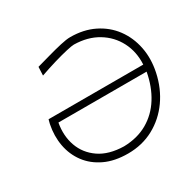

<svg xmlns="http://www.w3.org/2000/svg" viewBox="-158 -902 1108 1087"><g transform="rotate(-30 396.0 -358.5)"><path d="M382.5 9.5Q295 9.5 231.8 -20.5Q168.5 -50.5 130 -102Q91.5 -153.5 79.2 -219.5Q67 -285.5 81.5 -357L88.5 -384H707.5Q712 -466 677.8 -532.2Q643.5 -598.5 578.2 -637.8Q513 -677 424 -678.5Q410 -678.5 373.8 -670.2Q337.5 -662 288.2 -647.5Q239 -633 185 -614L187.5 -669.5Q229 -681 275 -694Q321 -707 361.5 -716.2Q402 -725.5 427 -725.5Q513.5 -725.5 581 -692.2Q648.5 -659 691.8 -600.8Q735 -542.5 750 -467.2Q765 -392 747.5 -308.5Q728 -216 677.2 -144.2Q626.5 -72.5 551 -31.5Q475.5 9.5 382.5 9.5ZM382.5 -37.5Q470.5 -39.5 536.8 -77.5Q603 -115.5 645.2 -182.8Q687.5 -250 704 -340H127.5Q113 -260 137.2 -192Q161.5 -124 223 -81.8Q284.5 -39.5 382.5 -37.5Z"/></g></svg>

Font: Commissioner Loud ExtraLight
Style: Italic
Weight: 200
Italic angle: -12°
Designer: Kostas Bartsokas
Foundry: Kostas Bartsokas
Version: Version 1.000; ttfautohint (v1.8.3)